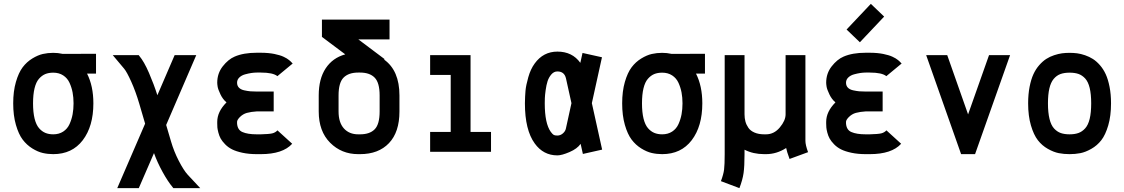

<svg xmlns="http://www.w3.org/2000/svg" viewBox="-20 -785 5814 993"><path d="M462.9 -250.5Q462.9 -131.8 408 -59.8Q353 12.2 255.4 12.2Q227.5 12.2 201.7 6.3Q175.8 0.5 147 -17.3Q118.2 -35.2 97.2 -63Q76.2 -90.8 62.3 -139.2Q48.3 -187.5 48.3 -250.5Q48.3 -313 62.3 -361.1Q76.2 -409.2 97.2 -437Q118.2 -464.8 147 -482.4Q175.8 -500 201.7 -505.9Q227.5 -511.7 255.4 -511.7Q280.3 -511.7 304.2 -506.3L476.6 -506.8V-404.3H430.2Q462.9 -340.3 462.9 -250.5ZM255.4 -409.2Q231.9 -409.2 214.1 -401.9Q196.3 -394.5 181.4 -377.4Q166.5 -360.4 158.7 -328.4Q150.9 -296.4 150.9 -250.5Q150.9 -204.1 158.9 -171.6Q167 -139.2 181.9 -122.1Q196.8 -105 214.6 -97.7Q232.4 -90.3 255.4 -90.3Q285.2 -90.3 306.9 -104.5Q328.6 -118.7 339.6 -143.1Q350.6 -167.5 355.5 -193.8Q360.4 -220.2 360.4 -250.5Q360.4 -280.8 355.5 -306.6Q350.6 -332.5 339.6 -356.7Q328.6 -380.9 306.9 -395Q285.2 -409.2 255.4 -409.2Z M697.8 188H586.4L730.5 -145.5L700.2 -249Q681.6 -312 658.7 -362.8Q635.7 -413.6 622.1 -429.7L563 -500H697.3L700.2 -496.1Q725.1 -466.8 750.5 -408Q775.9 -349.1 793.9 -292.5L883.3 -500H995.1L839.4 -138.7L864.3 -54.2Q879.4 -2 904.8 47.1Q930.2 96.2 951.2 119.1L1015.6 188H876.5L873.5 184.1Q848.1 153.8 820.8 104.2Q793.5 54.7 776.4 6.8Z M1414.6 -391.1Q1392.1 -409.7 1329.1 -409.7H1307.6Q1294.9 -409.7 1280 -407.5Q1265.1 -405.3 1247.3 -400.4Q1229.5 -395.5 1217.8 -384.3Q1206.1 -373 1206.1 -357.4Q1206.1 -341.8 1215.6 -331.8Q1225.1 -321.8 1242.9 -317.9Q1260.7 -314 1274.9 -312.7Q1289.1 -311.5 1309.6 -311.5H1395.5V-209H1309.6Q1278.3 -207 1257.1 -201.2Q1235.8 -195.3 1219.2 -178.2Q1206.1 -164.1 1206.1 -154.8V-146.5Q1208.5 -112.8 1233.9 -102.1Q1260.7 -90.3 1307.6 -90.3H1329.1Q1371.6 -91.3 1387.9 -95.2Q1404.3 -99.1 1415 -110.8L1491.2 -41.5Q1442.4 12.2 1329.1 12.2H1307.6Q1267.1 12.2 1234.1 5.1Q1201.2 -2 1180.4 -12.5Q1159.7 -22.9 1144.3 -38.8Q1128.9 -54.7 1121.3 -68.4Q1113.8 -82 1109.4 -99.1Q1105 -116.2 1104.2 -125.7Q1103.5 -135.3 1103.5 -146.5V-154.8Q1103.5 -207.5 1151.4 -255.4Q1131.8 -272 1119.9 -297.4Q1107.9 -322.8 1105.7 -336.2Q1103.5 -349.6 1103.5 -357.4Q1103.5 -405.3 1131.8 -441.7Q1160.2 -478 1193.4 -492.2Q1239.3 -512.2 1307.6 -512.2H1329.1Q1349.1 -512.2 1367.2 -510.5Q1385.3 -508.8 1399.2 -505.9Q1413.1 -502.9 1425 -499.5Q1437 -496.1 1446.5 -491.5Q1456.1 -486.8 1462.9 -482.9Q1469.7 -479 1475.3 -474.1Q1481 -469.2 1483.9 -466.6Q1486.8 -463.9 1490.2 -460L1493.7 -456.5Z M1731 -291.5V-208.5Q1731 -151.4 1758.5 -120.8Q1786.1 -90.3 1832.5 -90.3H1842.3Q1892.1 -90.3 1917.7 -116.2Q1943.4 -142.1 1943.4 -208.5V-291.5Q1943.4 -357.4 1917.7 -383.5Q1892.1 -409.7 1842.3 -409.7H1832.5Q1782.7 -409.7 1756.8 -383.5Q1731 -357.4 1731 -291.5ZM1833.5 -581.1 1968.8 -479.5 1966.8 -476.6Q2045.9 -419.9 2045.9 -291.5V-208.5Q2045.9 -101.6 1991.7 -44.7Q1937.5 12.2 1842.3 12.2H1832.5Q1746.1 12.2 1687.3 -46.9Q1628.4 -106 1628.4 -208.5V-291.5Q1628.4 -377 1664.3 -431.4Q1700.2 -485.8 1765.6 -503.9L1645 -594.2V-683.6H1994.6V-581.1Z M2204.6 -500H2413.6V-102.5H2519.5V0H2204.6V-102.5H2311V-397.5H2204.6Z M3041 -251.5 3094.2 -11.2 2994.6 11.2 2982.9 -41Q2965.3 -15.6 2925.3 1.5Q2885.3 18.6 2862.8 18.6Q2790 18.6 2745.6 -43Q2694.8 -112.8 2694.8 -250.5Q2695.3 -287.6 2697.8 -315.4Q2700.2 -343.3 2712.2 -385.5Q2724.1 -427.7 2745.6 -457Q2790 -518.1 2862.8 -518.1Q2939.9 -518.1 2981.4 -460L2992.7 -511.2L3093.3 -488.8ZM2862.8 -415.5Q2844.7 -415.5 2831.5 -400.1Q2818.4 -384.8 2812 -365.2Q2805.7 -345.7 2802 -318.6Q2798.3 -291.5 2797.9 -277.6Q2797.4 -263.7 2797.4 -250.5Q2797.4 -146.5 2828.6 -103Q2838.4 -89.8 2844.5 -86.9Q2850.6 -84 2862.8 -84Q2878.4 -84 2891.1 -95Q2903.8 -106 2906.7 -120.1L2935.5 -251.5L2907.2 -379.4Q2898.9 -415.5 2862.8 -415.5Z M3612.3 -250.5Q3612.3 -131.8 3557.4 -59.8Q3502.4 12.2 3404.8 12.2Q3377 12.2 3351.1 6.3Q3325.2 0.5 3296.4 -17.3Q3267.6 -35.2 3246.6 -63Q3225.6 -90.8 3211.7 -139.2Q3197.8 -187.5 3197.8 -250.5Q3197.8 -313 3211.7 -361.1Q3225.6 -409.2 3246.6 -437Q3267.6 -464.8 3296.4 -482.4Q3325.2 -500 3351.1 -505.9Q3377 -511.7 3404.8 -511.7Q3429.7 -511.7 3453.6 -506.3L3626 -506.8V-404.3H3579.6Q3612.3 -340.3 3612.3 -250.5ZM3404.8 -409.2Q3381.3 -409.2 3363.5 -401.9Q3345.7 -394.5 3330.8 -377.4Q3315.9 -360.4 3308.1 -328.4Q3300.3 -296.4 3300.3 -250.5Q3300.3 -204.1 3308.3 -171.6Q3316.4 -139.2 3331.3 -122.1Q3346.2 -105 3364 -97.7Q3381.8 -90.3 3404.8 -90.3Q3434.6 -90.3 3456.3 -104.5Q3478 -118.7 3489 -143.1Q3500 -167.5 3504.9 -193.8Q3509.8 -220.2 3509.8 -250.5Q3509.8 -280.8 3504.9 -306.6Q3500 -332.5 3489 -356.7Q3478 -380.9 3456.3 -395Q3434.6 -409.2 3404.8 -409.2Z M4045.9 -19.5Q3996.6 12.2 3941.9 12.2H3932.1Q3875.5 12.2 3830.6 -10.7V12.2Q3830.6 75.2 3825.7 109.9Q3820.8 144.5 3804.2 188L3708.5 151.9Q3721.7 117.2 3724.9 91.6Q3728 65.9 3728 12.2V-500H3830.6V-193.8Q3830.6 -173.8 3835.2 -156.7Q3839.8 -139.6 3850.6 -124Q3861.3 -108.4 3882.3 -99.4Q3903.3 -90.3 3932.1 -90.3H3941.9Q3983.4 -90.3 4013.2 -126Q4043 -161.6 4043 -193.8V-500H4145.5V-56.6Q4145.5 -35.2 4159.2 2L4063.5 37.1Q4049.3 -1.5 4045.9 -19.5Z M4564 -391.1Q4541.5 -409.7 4478.5 -409.7H4457Q4444.3 -409.7 4429.4 -407.5Q4414.6 -405.3 4396.7 -400.4Q4378.9 -395.5 4367.2 -384.3Q4355.5 -373 4355.5 -357.4Q4355.5 -341.8 4365 -331.8Q4374.5 -321.8 4392.3 -317.9Q4410.2 -314 4424.3 -312.7Q4438.5 -311.5 4459 -311.5H4544.9V-209H4459Q4427.7 -207 4406.5 -201.2Q4385.3 -195.3 4368.7 -178.2Q4355.5 -164.1 4355.5 -154.8V-146.5Q4357.9 -112.8 4383.3 -102.1Q4410.2 -90.3 4457 -90.3H4478.5Q4521 -91.3 4537.4 -95.2Q4553.7 -99.1 4564.5 -110.8L4640.6 -41.5Q4591.8 12.2 4478.5 12.2H4457Q4416.5 12.2 4383.5 5.1Q4350.6 -2 4329.8 -12.5Q4309.1 -22.9 4293.7 -38.8Q4278.3 -54.7 4270.8 -68.4Q4263.2 -82 4258.8 -99.1Q4254.4 -116.2 4253.7 -125.7Q4252.9 -135.3 4252.9 -146.5V-154.8Q4252.9 -207.5 4300.8 -255.4Q4281.2 -272 4269.3 -297.4Q4257.3 -322.8 4255.1 -336.2Q4252.9 -349.6 4252.9 -357.4Q4252.9 -405.3 4281.2 -441.7Q4309.6 -478 4342.8 -492.2Q4388.7 -512.2 4457 -512.2H4478.5Q4498.5 -512.2 4516.6 -510.5Q4534.7 -508.8 4548.6 -505.9Q4562.5 -502.9 4574.5 -499.5Q4586.4 -496.1 4595.9 -491.5Q4605.5 -486.8 4612.3 -482.9Q4619.1 -479 4624.8 -474.1Q4630.4 -469.2 4633.3 -466.6Q4636.2 -463.9 4639.6 -460L4643.1 -456.5ZM4427.2 -566.4 4358.4 -632.3 4483.9 -765.1 4552.7 -699.2Z M4950.7 12.2 4770 -500H4878.9L4986.8 -193.4L5095.2 -500H5204.1L5022.9 12.2Z M5726.1 -250.5Q5726.1 -185.5 5711.7 -136.5Q5697.3 -87.4 5675.8 -59.8Q5654.3 -32.2 5624 -15.1Q5593.8 2 5567.4 7.1Q5541 12.2 5511.7 12.2Q5482.4 12.2 5456.1 7.1Q5429.7 2 5399.4 -15.1Q5369.1 -32.2 5347.7 -59.8Q5326.2 -87.4 5311.8 -136.5Q5297.4 -185.5 5297.4 -250.5Q5297.4 -297.4 5304.9 -335.9Q5312.5 -374.5 5324.7 -401.1Q5336.9 -427.7 5354.7 -448Q5372.6 -468.3 5391.1 -480.2Q5409.7 -492.2 5431.9 -499.5Q5454.1 -506.8 5472.7 -509.3Q5491.2 -511.7 5511.7 -511.7Q5531.7 -511.7 5550.8 -509.3Q5569.8 -506.8 5591.8 -499.3Q5613.8 -491.7 5632.3 -480Q5650.9 -468.3 5668.7 -448Q5686.5 -427.7 5698.7 -401.1Q5710.9 -374.5 5718.5 -335.9Q5726.1 -297.4 5726.1 -250.5ZM5511.7 -409.2Q5483.9 -409.2 5464.1 -401.9Q5444.3 -394.5 5429.4 -376.7Q5414.6 -358.9 5407.2 -327.6Q5399.9 -296.4 5399.9 -250.5Q5399.9 -202.1 5408 -169.7Q5416 -137.2 5431.6 -120.4Q5447.3 -103.5 5466.3 -96.9Q5485.4 -90.3 5511.7 -90.3Q5538.6 -90.3 5557.6 -97.2Q5576.7 -104 5592.3 -121.1Q5607.9 -138.2 5615.7 -170.4Q5623.5 -202.6 5623.5 -250.5Q5623.5 -297.9 5615.7 -330.1Q5607.9 -362.3 5592.3 -379.2Q5576.7 -396 5557.6 -402.6Q5538.6 -409.2 5511.7 -409.2Z"/></svg>

Font: Anka/Coder Condensed
Style: Bold
Weight: 700
Width: 4
Monospace: yes
Version: Version 001.100